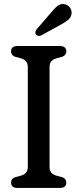

<svg xmlns="http://www.w3.org/2000/svg" viewBox="-20 -927 410 947"><path d="M161.5 -783.5C154.5 -775 151.5 -764.5 157.5 -756.5C163.5 -749.5 175 -748 183.5 -752.5L276.5 -803.5C306 -820 325 -830.5 331.5 -852.5C338 -874 326.5 -897.5 302.5 -905.5C273 -914.5 255 -891.5 228 -860.5ZM275.5 0C296.5 0 307 -9.5 307 -25.5C307 -40 299 -50 283 -54L260.5 -60C238 -66 224.5 -77.5 224.5 -103.5V-596.5C224.5 -622.5 238 -634 260.5 -640L283 -646C299 -650 307 -660 307 -674.5C307 -690.5 296.5 -700 275.5 -700H66C45 -700 34.5 -690.5 34.5 -674.5C34.5 -660 42.5 -650 58.5 -646L81 -640C103 -634 117 -622.5 117 -596.5V-103.5C117 -77.5 103 -66 81 -60L58.5 -54C42.5 -50 34.5 -40 34.5 -25.5C34.5 -9.5 45 0 66 0Z"/></svg>

Font: dr Title
Style: Regular
Weight: 400
Version: Version 1.000;hotconv 1.0.109;makeotfexe 2.5.65596